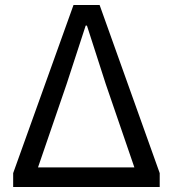

<svg xmlns="http://www.w3.org/2000/svg" viewBox="-20 -753 696 773"><path d="M33 0H623V-56L381 -733H276L33 -56ZM133 -79 248 -414 325 -650H330L406 -414L521 -79Z"/></svg>

Font: Noto Sans HK
Style: Regular
Weight: 400
Designer: Ryoko NISHIZUKA 西塚涼子 (kana, bopomofo & ideographs); Paul D. Hunt (Latin, Greek & Cyrillic); Sandoll Communications 산돌커뮤니
Foundry: Adobe
Version: Version 2.004;hotconv 1.0.118;makeotfexe 2.5.65603